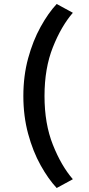

<svg xmlns="http://www.w3.org/2000/svg" viewBox="-20 -776 444 962"><path d="M97 -295Q97 -396 121 -484Q145 -572 183.5 -641.5Q222 -711 264 -756L345 -712Q287 -645 245 -539.5Q203 -434 203 -295Q203 -156 245 -50.5Q287 55 345 122L264 166Q222 121 183.5 52Q145 -17 121 -105.5Q97 -194 97 -295Z"/></svg>

Font: Reem Kufi Fun
Style: Regular
Weight: 400
Designer: Khaled Hosny
Version: Version 1.005